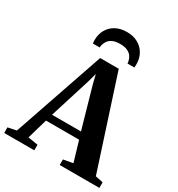

<svg xmlns="http://www.w3.org/2000/svg" viewBox="-257 -1127 1176 1270"><g transform="rotate(30 331.5 -492.0)"><path d="M33 -56 270 -746.5H412L636.5 -55L695 -42.5V0H392V-42.5L465 -55.5L419.5 -209H166.5L122 -55L198 -42.5V0H-31.5L-32 -42.5ZM403 -262.5 314.5 -573 298 -641 279 -572 182 -262.5ZM338.5 -984.5Q388 -984.5 423.8 -964.5Q459.5 -944.5 479 -909.8Q498.5 -875 498.5 -832Q498.5 -824.5 498.2 -818.2Q498 -812 497 -805.5H444.5Q444.5 -809 444.2 -813.5Q444 -818 442.5 -823Q439 -841 428 -857Q417 -873 395.5 -883.2Q374 -893.5 338.5 -893.5Q303.5 -893.5 282 -883.2Q260.5 -873 249.5 -857Q238.5 -841 234.5 -823Q233.5 -818 233 -813.5Q232.5 -809 232.5 -805.5H180.5Q179.5 -812 179 -818.2Q178.5 -824.5 178.5 -832.5Q178.5 -875.5 197.8 -910Q217 -944.5 253 -964.5Q289 -984.5 338.5 -984.5Z"/></g></svg>

Font: Merriweather 72pt
Style: Bold
Weight: 700
Version: Version 2.100